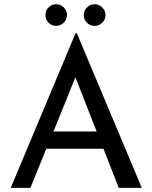

<svg xmlns="http://www.w3.org/2000/svg" viewBox="-20 -914 740 934"><path d="M483.4 -190.4H205.1L127.9 0H32.2L347.7 -752.9H353.5L669.9 0H557.6ZM450.2 -274.4 346.7 -538.1 240.2 -274.4ZM253.9 -893.6Q273.4 -893.6 289.6 -878.4Q305.7 -863.3 305.7 -840.8Q305.7 -818.4 289.6 -803.2Q273.4 -788.1 253.9 -788.1Q232.4 -788.1 216.8 -802.7Q201.2 -817.4 201.2 -840.8Q201.2 -863.3 216.8 -878.4Q232.4 -893.6 253.9 -893.6ZM440.4 -893.6Q460 -893.6 476.6 -878.4Q493.2 -863.3 493.2 -840.8Q493.2 -818.4 477.1 -803.2Q460.9 -788.1 440.4 -788.1Q418.9 -788.1 403.3 -802.7Q387.7 -817.4 387.7 -840.8Q387.7 -863.3 403.8 -878.4Q419.9 -893.6 440.4 -893.6Z"/></svg>

Font: Josefin Sans CFJ
Style: Regular
Weight: 400
Designer: Santiago Orozco
Foundry: Typemade
Version: Version 2.000